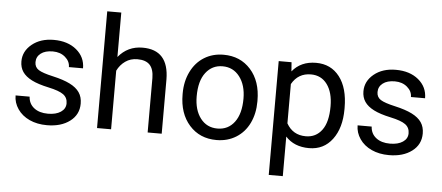

<svg xmlns="http://www.w3.org/2000/svg" viewBox="-58 -888 2829 1229"><g transform="rotate(5 1356.5 -273.5)"><path d="M376 -140.1C376 -117 365.6 -98.6 345 -84.7C324.3 -70.9 296.9 -64 262.7 -64C225.6 -64 195.7 -72.8 173.1 -90.6C150.5 -108.3 138.3 -132.3 136.7 -162.6H46.4C46.4 -131.3 55.6 -102.3 74 -75.4C92.4 -48.6 117.8 -27.7 150.4 -12.7C182.9 2.3 220.4 9.8 262.7 9.8C322.9 9.8 371.9 -4.5 409.7 -33C447.4 -61.4 466.3 -99.3 466.3 -146.5C466.3 -174.8 459.6 -198.8 446 -218.5C432.5 -238.2 411.8 -255 383.8 -269C355.8 -283 319.3 -295.1 274.2 -305.2C229.1 -315.3 197.9 -325.8 180.7 -336.9C163.4 -348 154.8 -364.4 154.8 -386.2C154.8 -409.3 164.1 -428.1 182.6 -442.4C201.2 -456.7 226.9 -463.9 259.8 -463.9C291.7 -463.9 318.1 -454.9 339.1 -437C360.1 -419.1 370.6 -397.8 370.6 -373H461.4C461.4 -421.2 442.8 -460.8 405.5 -491.7C368.2 -522.6 319.7 -538.1 259.8 -538.1C202.8 -538.1 156 -523.1 119.4 -493.2C82.8 -463.2 64.5 -426.6 64.5 -383.3C64.5 -357.3 70.9 -334.8 83.7 -315.9C96.6 -297 116.5 -280.8 143.3 -267.1C170.2 -253.4 206.5 -241.7 252.2 -231.9C297.9 -222.2 330 -210.5 348.4 -197C366.8 -183.5 376 -164.6 376 -140.1Z M674.3 -464.4V-750H584V0H674.3V-376.5C686.7 -401.9 703.9 -422.4 726.1 -438C748.2 -453.6 773.9 -461.4 803.2 -461.4C839.4 -461.4 866 -452.3 883.1 -434.1C900.1 -415.9 908.9 -387.7 909.2 -349.6V0H999.5V-349.1C998.5 -475.1 942.2 -538.1 830.6 -538.1C766.4 -538.1 714.4 -513.5 674.3 -464.4Z M1110.8 -269V-262.7C1110.8 -180.7 1133.1 -114.7 1177.5 -64.9C1221.9 -15.1 1279.9 9.8 1351.6 9.8C1399.1 9.8 1441.2 -1.6 1477.8 -24.4C1514.4 -47.2 1542.6 -79 1562.3 -119.9C1581.9 -160.7 1591.8 -206.9 1591.8 -258.3V-264.6C1591.8 -347.3 1569.6 -413.6 1525.1 -463.4C1480.7 -513.2 1422.5 -538.1 1350.6 -538.1C1304 -538.1 1262.6 -526.9 1226.3 -504.4C1190 -481.9 1161.7 -450 1141.4 -408.7C1121 -367.4 1110.8 -320.8 1110.8 -269ZM1201.7 -258.3C1201.7 -324.4 1215.3 -375.2 1242.7 -410.6C1270 -446.1 1306 -463.9 1350.6 -463.9C1396.2 -463.9 1432.7 -445.9 1460.2 -409.9C1487.7 -373.9 1501.5 -327 1501.5 -269C1501.5 -204.3 1488 -153.9 1460.9 -117.9C1433.9 -81.9 1397.5 -64 1351.6 -64C1306 -64 1269.6 -81.7 1242.4 -117.2C1215.3 -152.7 1201.7 -199.7 1201.7 -258.3Z M2151.4 -258.3V-266.6C2151.4 -351.9 2132.9 -418.5 2095.9 -466.3C2059 -514.2 2008.8 -538.1 1945.3 -538.1C1879.9 -538.1 1828.8 -515.3 1792 -469.7L1787.6 -528.3H1705.1V203.1H1795.4V-51.3C1832.2 -10.6 1882.6 9.8 1946.8 9.8C2009.6 9.8 2059.4 -14.8 2096.2 -64C2133 -113.1 2151.4 -177.9 2151.4 -258.3ZM2061 -268.6C2061 -200.8 2048.3 -149.8 2022.7 -115.5C1997.2 -81.1 1962.7 -64 1919.4 -64C1863.8 -64 1822.4 -88.1 1795.4 -136.2V-388.7C1822.8 -437.2 1863.8 -461.4 1918.5 -461.4C1962.7 -461.4 1997.6 -444.2 2022.9 -409.7C2048.3 -375.2 2061 -328.1 2061 -268.6Z M2573.7 -140.1C2573.7 -117 2563.4 -98.6 2542.7 -84.7C2522.1 -70.9 2494.6 -64 2460.4 -64C2423.3 -64 2393.5 -72.8 2370.8 -90.6C2348.2 -108.3 2336.1 -132.3 2334.5 -162.6H2244.1C2244.1 -131.3 2253.3 -102.3 2271.7 -75.4C2290.1 -48.6 2315.6 -27.7 2348.1 -12.7C2380.7 2.3 2418.1 9.8 2460.4 9.8C2520.7 9.8 2569.7 -4.5 2607.4 -33C2645.2 -61.4 2664.1 -99.3 2664.1 -146.5C2664.1 -174.8 2657.3 -198.8 2643.8 -218.5C2630.3 -238.2 2609.5 -255 2581.5 -269C2553.5 -283 2517 -295.1 2471.9 -305.2C2426.8 -315.3 2395.7 -325.8 2378.4 -336.9C2361.2 -348 2352.5 -364.4 2352.5 -386.2C2352.5 -409.3 2361.8 -428.1 2380.4 -442.4C2398.9 -456.7 2424.6 -463.9 2457.5 -463.9C2489.4 -463.9 2515.9 -454.9 2536.9 -437C2557.9 -419.1 2568.4 -397.8 2568.4 -373H2659.2C2659.2 -421.2 2640.5 -460.8 2603.3 -491.7C2566 -522.6 2517.4 -538.1 2457.5 -538.1C2400.6 -538.1 2353.8 -523.1 2317.1 -493.2C2280.5 -463.2 2262.2 -426.6 2262.2 -383.3C2262.2 -357.3 2268.6 -334.8 2281.5 -315.9C2294.4 -297 2314.2 -280.8 2341.1 -267.1C2367.9 -253.4 2404.2 -241.7 2450 -231.9C2495.7 -222.2 2527.8 -210.5 2546.1 -197C2564.5 -183.5 2573.7 -164.6 2573.7 -140.1Z"/></g></svg>

Font: Roboto1
Style: rg
Weight: 400
Designer: Google
Version: Version 2.137; 2017